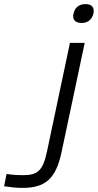

<svg xmlns="http://www.w3.org/2000/svg" viewBox="-181 -709 477 936"><path d="M178 -644 177 -642C171 -614 185 -597 217 -597C248 -597 268 -615 274 -642L275 -644C280 -672 267 -689 236 -689C204 -689 184 -672 178 -644ZM-161 199C-125 204 -102 207 -72 207C38 207 91 165 119 33L232 -500H160L48 30C28 125 1 145 -70 145C-93 145 -119 144 -149 139Z"/></svg>

Font: LT Wave Text Light Italic
Style: Regular
Weight: 300
Designer: Daniel Lyons
Version: Version 2.5 (Glyphs App)